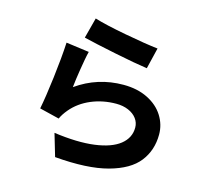

<svg xmlns="http://www.w3.org/2000/svg" viewBox="-120 -947 1240 1146"><g transform="rotate(15 500.0 -374.0)"><path d="M736 -730.6 704.6 -600.4Q633 -610.4 499.8 -637.5Q366.6 -664.6 300 -681.4L333.4 -808.4Q400.2 -787.6 530.4 -763.3Q660.6 -739 736 -730.6ZM322.8 -489.6Q317.6 -458.8 313.8 -429.7Q310 -400.6 307.4 -377.2Q437.2 -469 597 -469Q683 -469 747 -437Q811 -405 844.5 -351.8Q878 -298.6 878 -236.8Q878 -139.6 822.6 -68.6Q767.2 2.4 641.3 36.6Q515.4 70.8 313.2 53.6L272.2 -85.4Q417.8 -65 520.8 -78.6Q623.8 -92.2 676.7 -134.3Q729.6 -176.4 729.6 -239.8Q729.6 -270.6 711.1 -295.4Q692.6 -320.2 659.5 -334.4Q626.4 -348.6 584.6 -348.6Q501.6 -348.6 430.2 -318.4Q358.8 -288.2 312.4 -233Q286.6 -202.2 274.2 -174.2L152 -204.2Q166.8 -279 182.1 -404.2Q197.4 -529.4 202.4 -624L344.8 -604.8Q339.2 -583.4 333.6 -552.9Q328 -522.4 322.8 -489.6Z"/></g></svg>

Font: 寒蝉端黑体 Light
Style: Regular
Weight: 300
Designer: ChillDuanSans {Warren2060}; 
Source Han Sans {Ryoko NISHIZUKA 西塚涼子 (kana, bopomofo & ideographs); Paul D. Hunt (Latin, G
Foundry: ChillType&Adobe
Version: Version 1.300;Glyphs 3.3 (3306)